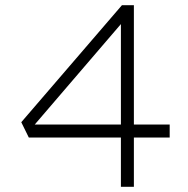

<svg xmlns="http://www.w3.org/2000/svg" viewBox="-20 -720 723 740"><path d="M446 0V-661L469 -654L89 -211L79 -240H634V-190H91L62 -249L450 -700H496V0Z"/></svg>

Font: Lexend Exa ExtraLight
Style: Regular
Weight: 250
Designer: Bonnie Shaver-Troup, Thomas Jockin
Foundry: Lexend
Version: Version 1.007